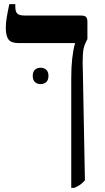

<svg xmlns="http://www.w3.org/2000/svg" viewBox="-20 -667 507 927"><path d="M324 -291Q324 -392 342 -457V-459H70Q34 -459 21 -476.5Q8 -494 8 -533Q8 -555 12 -580Q16 -605 25 -647H54V-633Q54 -611 63.5 -601.5Q73 -592 100 -592H371Q388 -592 395 -585.5Q402 -579 402 -563V-478Q388 -453 383.5 -431Q379 -409 379 -365L380 -325L390 204Q369 228 339 240H324ZM176 -340Q193 -340 203.5 -330Q214 -320 214 -301Q214 -281 203.5 -271Q193 -261 176 -261Q159 -261 148.5 -271Q138 -281 138 -301Q138 -320 148.5 -330Q159 -340 176 -340Z"/></svg>

Font: Noto Serif Hebrew SemiBold
Style: Regular
Weight: 600
Designer: Monotype Design Team
Foundry: Monotype Imaging Inc.
Version: Version 1.000